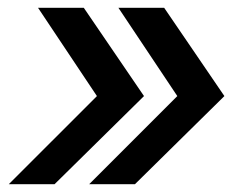

<svg xmlns="http://www.w3.org/2000/svg" viewBox="-20 -548 643 498"><path d="M2.9 -70.3 231.4 -298.8 78.6 -527.8H197.3L353.5 -298.8L121.6 -70.3ZM211.4 -70.3 439.9 -298.8 287.1 -527.8H405.8L562 -298.8L330.1 -70.3Z"/></svg>

Font: Inter 16pt Medium
Style: Italic
Weight: 500
Italic angle: -9.3988°
Version: Version 4.001;git-66647c0bb